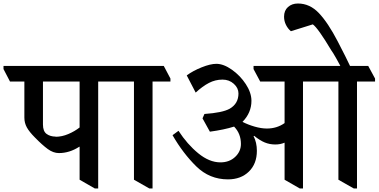

<svg xmlns="http://www.w3.org/2000/svg" viewBox="-60 -1033 2159 1095"><path d="M602 -585V-568H500V42H481L394 -8V-196H392Q336 -160 276 -160Q244 -160 212.5 -183Q181 -206 140 -248Q107 -281 93 -306.5Q79 -332 79 -362V-568H-3L-40 -639V-657H564ZM257 -253Q293 -253 329.5 -268.5Q366 -284 394 -306V-568H185V-323Q185 -284 206 -269Q227 -254 257 -254Z M912 -585V-568H810V42H792L704 -8V-568H599L562 -639V-657H874Z M924 0ZM2079 -568H1976V42H1958L1870 -8V-568H1668V42H1650L1563 -8V-219H1562Q1539 -209 1510 -209Q1478 -209 1450 -220.5Q1422 -232 1390 -258L1386 -257Q1405 -220 1405 -173Q1405 -99 1359.5 -54.5Q1314 -10 1240 -10Q1135 -10 1059.5 -84Q984 -158 924 -262L958 -287Q1008 -210 1071 -158.5Q1134 -107 1197 -107Q1248 -107 1281 -138Q1314 -169 1314 -212Q1314 -271 1275 -311Q1218 -293 1137 -282L1095 -358L1106 -383Q1209 -390 1250 -413Q1300 -442 1300 -500Q1300 -531 1273.5 -555Q1247 -579 1209 -579Q1168 -579 1131.5 -560Q1095 -541 1056 -505L1005 -603Q1040 -629 1090 -649Q1140 -669 1174 -669Q1215 -669 1262.5 -635.5Q1310 -602 1342 -553Q1374 -504 1374 -458Q1374 -390 1323 -338Q1354 -322 1392 -311Q1430 -300 1462 -300Q1519 -300 1563 -331V-568H1424L1386 -639V-657H2040L2079 -585ZM1866 -797Q1912 -709 1945 -639H1890Q1879 -662 1858.5 -698.5Q1838 -735 1830 -745Q1753 -874 1724 -894L1599 -855Q1582 -869 1571 -891Q1560 -913 1560 -938Q1560 -973 1582.5 -993Q1605 -1013 1639 -1013Q1707 -1013 1759 -958Q1811 -903 1866 -797Z"/></svg>

Font: Martel
Style: Bold
Weight: 700
Designer: Dan Reynolds
Foundry: Dan Reynolds
Version: Version 1.001; ttfautohint (v1.1) -l 5 -r 5 -G 72 -x 0 -D la